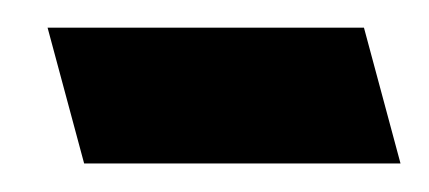

<svg xmlns="http://www.w3.org/2000/svg" viewBox="-20 -189 304 136"><path d="M263.7 -73.2H39.6L13.7 -169.4H237.8Z"/></svg>

Font: XB Khoramshahr
Style: Oblique
Weight: 400
Italic angle: 12°
Designer: Behnam
Foundry: Irmug
Version: Version 8.005 2009